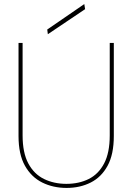

<svg xmlns="http://www.w3.org/2000/svg" viewBox="-20 -911 650 943"><path d="M307 12Q241 12 187.5 -14.5Q134 -41 102.5 -97Q71 -153 71 -243V-700H91V-246Q91 -161 119 -108.5Q147 -56 196 -32Q245 -8 306 -8Q368 -8 416 -32Q464 -56 491.5 -108.5Q519 -161 519 -246V-700H539V-243Q539 -153 508.5 -97Q478 -41 425.5 -14.5Q373 12 307 12ZM215 -743 212 -766 394 -891 398 -866Z"/></svg>

Font: DM Sans Thin
Style: Regular
Weight: 100
Designer: Colophon Foundry, Jonny Pinhorn
Foundry: Colophon Foundry
Version: Version 4.004; ttfautohint (v1.8.4.7-5d5b)